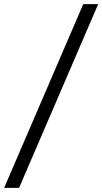

<svg xmlns="http://www.w3.org/2000/svg" viewBox="-78 -824 493 925"><path d="M323 -804H395L14 81H-58Z"/></svg>

Font: Bitter Pro Medium
Style: Italic
Weight: 500
Italic angle: -9°
Designer: Sol Matas, and Bitter project Authors
Foundry: Sol Matas
Version: Version 1.010